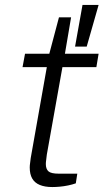

<svg xmlns="http://www.w3.org/2000/svg" viewBox="-20 -743 418 775"><path d="M191 12Q161 12 140.5 3.5Q120 -5 110 -22.5Q100 -40 100 -67Q100 -75 101.5 -85Q103 -95 104 -105L169 -472H71L81 -526H179L218 -673H267L242 -526H378L369 -472H232L169 -119Q168 -108 166.5 -98Q165 -88 165 -81Q165 -61 175.5 -51.5Q186 -42 217 -42H292L286 -3Q272 2 255 5.5Q238 9 221.5 10.5Q205 12 191 12ZM283 -555 313 -723H378L330 -555Z"/></svg>

Font: Archivo Expanded ExtraLight
Style: Italic
Weight: 250
Width: 7
Italic angle: -10°
Designer: Hector Gatti
Foundry: Omnibus-Type
Version: Version 2.001